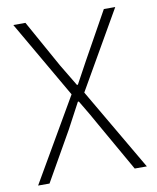

<svg xmlns="http://www.w3.org/2000/svg" viewBox="-77 -719 635 779"><g transform="rotate(-10 241.0 -329.5)"><path d="M17 0 215 -341 31 -659H81L189 -465L243 -375H247Q284 -444 296 -465L404 -659H451L267 -339L465 0H415L300 -202Q280 -239 239 -307H235Q202 -245 179 -202L64 0Z"/></g></svg>

Font: Toshiba Sans Light
Style: Regular
Weight: 300
Designer: Paul D. Hunt
Foundry: Toshiba Corporation
Version: Version 2.020;PS 2.0;hotconv 1.0.86;makeotf.lib2.5.63406